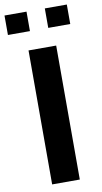

<svg xmlns="http://www.w3.org/2000/svg" viewBox="-104 -927 515 971"><g transform="rotate(-10 153.0 -441.5)"><path d="M82 0V-688H224V0ZM-7 -783V-883H106V-783ZM200 -783V-883H313V-783Z"/></g></svg>

Font: Saira SemiBold
Style: Regular
Weight: 600
Designer: Hector Gatti with collaboration of the Omnibus-Type team
Foundry: Omnibus-Type
Version: Version 1.100; ttfautohint (v1.8.3)